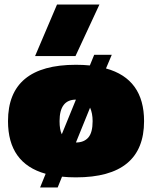

<svg xmlns="http://www.w3.org/2000/svg" viewBox="-20 -768 667 842"><path d="M133.8 -522 230 -748H416L311 -522ZM155.8 54.2 180.2 -5.9Q15.1 -51.8 15.1 -236.8Q15.1 -483.9 313 -483.9Q345.2 -483.9 374 -481L393.1 -527.8H470.2L444.8 -467.8Q611.8 -421.9 611.8 -236.8Q611.8 9.8 313 9.8Q280.3 9.8 252 6.8L232.9 54.2ZM251 -179.2 313 -331.1Q241.2 -331.1 241.2 -236.8Q241.2 -199.2 251 -179.2ZM313 -143.1Q348.1 -143.1 367.2 -164.8Q386.2 -186.5 386.2 -236.8Q386.2 -271 375 -295.9Z"/></svg>

Font: Kanit Black
Style: Regular
Weight: 900
Designer: Katatrad Team
Foundry: CadsonDemak
Version: Version 1.000;PS 001.000;hotconv 1.0.88;makeotf.lib2.5.64775